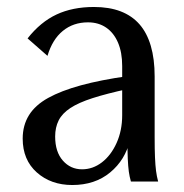

<svg xmlns="http://www.w3.org/2000/svg" viewBox="-20 -520 528 550"><path d="M187 10Q126 10 85.5 -26Q45 -62 45 -123Q45 -161 63 -190Q81 -219 118 -239.5Q155 -260 211.5 -275.5Q268 -291 346 -302V-265Q286 -252 245.5 -239Q205 -226 181.5 -210.5Q158 -195 148 -175Q138 -155 138 -129Q138 -85 160 -60Q182 -35 215 -35Q246 -35 272 -55Q298 -75 314 -110.5Q330 -146 330 -190V-331Q330 -370 318 -398Q306 -426 284 -441Q262 -456 232 -456Q190 -456 160 -431.5Q130 -407 116 -360L59 -410Q96 -457 142 -478.5Q188 -500 249 -500Q293 -500 325.5 -487.5Q358 -475 379.5 -450.5Q401 -426 412 -388.5Q423 -351 423 -301V-127Q423 -92 424 -69Q425 -46 427 -30.5Q429 -15 433 0H355Q351 -14 349 -28.5Q347 -43 346 -65.5Q345 -88 345 -123L352 -118Q339 -62 295.5 -26Q252 10 187 10Z"/></svg>

Font: Sutasoma
Style: Regular
Weight: 400
Designer: Izhar Fathurrohim, Akbar Rohmanto, Arusyal Khofiqoini
Foundry: Kiwari Kolektiv
Version: Version 1.102